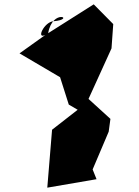

<svg xmlns="http://www.w3.org/2000/svg" viewBox="-20 -781 639 885"><path d="M407 0 481 -174 489 -233 388 -325 494 -558 502 -670 412 -761 202 -628C222 -745 333 -692 226 -683C184 -680 145 -598 189 -620L70 -535L257 -425L297 -299L338 -275L220 -183L198 84L425 45Z"/></svg>

Font: Asimov Silicon
Style: Regular
Weight: 400
Designer: Google
Version: Version 2.000980; 2014